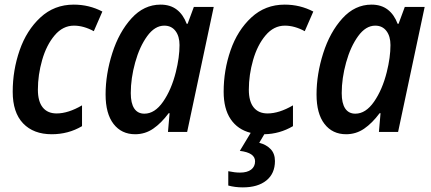

<svg xmlns="http://www.w3.org/2000/svg" viewBox="-20 -571 1866 831"><path d="M35 -174Q35 -267 65 -353.5Q95 -440 155 -495.5Q215 -551 299 -551Q366 -551 423 -521L386 -436Q342 -460 300 -460Q252 -460 216.5 -418Q181 -376 162.5 -311.5Q144 -247 144 -183Q144 -132 165 -106Q186 -80 225 -80Q275 -80 335 -115V-25Q276 10 204 10Q125 10 80 -37Q35 -84 35 -174Z M437 -162Q437 -250 466 -341Q495 -432 549 -491.5Q603 -551 675 -551Q717 -551 745 -529.5Q773 -508 788 -468H792L819 -541H905L790 0H707L714 -81H710Q678 -38 643 -14Q608 10 565 10Q506 10 471.5 -34.5Q437 -79 437 -162ZM741 -259Q757 -323 757 -376Q757 -414 739.5 -437Q722 -460 691 -460Q650 -460 617 -414.5Q584 -369 565 -300.5Q546 -232 546 -168Q546 -124 561 -101.5Q576 -79 605 -79Q650 -79 686 -131Q722 -183 741 -259Z M1057 -183Q1057 -132 1078 -106Q1099 -80 1138 -80Q1188 -80 1248 -115V-25Q1190 9 1124 10L1102 47Q1133 55 1151.5 74.5Q1170 94 1170 126Q1170 180 1133 210Q1096 240 1031 240Q997 240 968 232V170Q996 176 1019 176Q1050 176 1067 163Q1084 150 1084 127Q1084 90 1018 82L1065 4Q1009 -10 978.5 -55Q948 -100 948 -174Q948 -267 978 -353.5Q1008 -440 1068 -495.5Q1128 -551 1212 -551Q1279 -551 1336 -521L1299 -436Q1255 -460 1213 -460Q1165 -460 1129.5 -418Q1094 -376 1075.5 -311.5Q1057 -247 1057 -183Z M1350 -162Q1350 -250 1379 -341Q1408 -432 1462 -491.5Q1516 -551 1588 -551Q1630 -551 1658 -529.5Q1686 -508 1701 -468H1705L1732 -541H1818L1703 0H1620L1627 -81H1623Q1591 -38 1556 -14Q1521 10 1478 10Q1419 10 1384.5 -34.5Q1350 -79 1350 -162ZM1654 -259Q1670 -323 1670 -376Q1670 -414 1652.5 -437Q1635 -460 1604 -460Q1563 -460 1530 -414.5Q1497 -369 1478 -300.5Q1459 -232 1459 -168Q1459 -124 1474 -101.5Q1489 -79 1518 -79Q1563 -79 1599 -131Q1635 -183 1654 -259Z"/></svg>

Font: Noto Sans UI NarrowMedium
Style: Italic
Weight: 500
Width: 4
Italic angle: -12°
Designer: Monotype Design Team
Foundry: Monotype Imaging Inc.
Version: Version 1.001